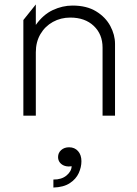

<svg xmlns="http://www.w3.org/2000/svg" viewBox="-20 -520 617 863"><path d="M85 0V-430L141 -500V-408Q174 -454.5 217.5 -474.8Q261 -495 306 -495Q369.5 -495 412 -469Q454.5 -443 475.8 -403.2Q497 -363.5 497 -323V0H441V-306Q441 -366 401.5 -403.5Q362 -441 296 -441Q253 -441 217.8 -421.5Q182.5 -402 161.8 -366.8Q141 -331.5 141 -285V0ZM220 323V287Q256.5 287.5 279 268.8Q301.5 250 302 227Q286 230 272 225.8Q258 221.5 249.5 211Q241 200.5 241 186Q241 167 255 154.5Q269 142 290.5 142Q315.5 142 330.8 159.2Q346 176.5 346 204.5Q346 231.5 333.8 258.2Q321.5 285 293.8 303.2Q266 321.5 220 323Z"/></svg>

Font: Geologica-Sharp
Style: Regular
Weight: 100
Designer: Sindre Bremnes, Frode Helland
Foundry: Monokrom Skriftforlag AS
Version: Version 1.010;gftools[0.9.28]